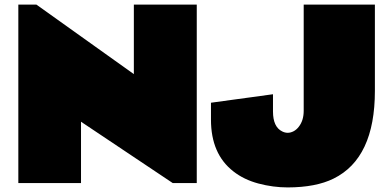

<svg xmlns="http://www.w3.org/2000/svg" viewBox="-20 -800 1706 839"><path d="M60.1 -779.8H139.2L564.9 -476.1V-779.8H839.8V0H734.9L334 -268.1V0H60.1ZM1237.8 19Q1173.3 19 1109.4 2Q1045.4 -15.1 999.5 -51.3Q901.9 -127.4 901.9 -276.9V-351.1L1172.9 -388.2V-313Q1172.9 -245.1 1213.4 -225.6Q1225.1 -219.7 1237.3 -219.7Q1250 -219.7 1263.2 -226.6Q1275.9 -233.4 1285.6 -246.1Q1307.1 -273.4 1307.1 -315.9V-779.8H1618.2V-402.8Q1618.2 -108.4 1437.5 -19.5Q1360.4 18.6 1237.8 19Z"/></svg>

Font: Fz Rammetto One
Style: Regular
Weight: 400
Designer: Vernon Adams
Foundry: Vernon Adams
Version: Vit hóa bi c Thuy @ FontZin.Com